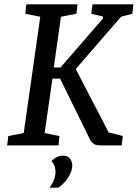

<svg xmlns="http://www.w3.org/2000/svg" viewBox="-20 -668 633 882"><path d="M13 0 18 -43 89 -57 165 -591 96 -605 101 -648H336L331 -605L260 -591L227 -358H258L453 -583V-592L399 -605L405 -648H593L588 -605L536 -591L328 -351L479 -60L544 -43L539 0H442Q421 0 410 -7.5Q399 -15 390 -34L256 -307H221L185 -57L253 -43L249 0ZM207 194Q220 179 227.5 159Q235 139 235 122Q235 109 231 96Q227 83 216 72Q228 60 241 53.5Q254 47 267 47Q292 47 302 61Q312 75 312 92Q312 118 293.5 147Q275 176 248 194Z"/></svg>

Font: Faustina Light Medium
Style: Italic
Weight: 500
Italic angle: -8°
Version: Version 1.200